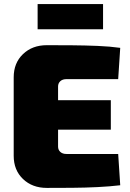

<svg xmlns="http://www.w3.org/2000/svg" viewBox="-20 -915 636 939"><path d="M209 -694Q269 -694 332.5 -693.5Q396 -693 457 -690.5Q518 -688 568 -681L558 -528H305Q286 -528 275 -518Q264 -508 264 -492V-198Q264 -182 275 -172Q286 -162 305 -162H558L568 -9Q518 -3 457 0Q396 3 332.5 3.5Q269 4 209 4Q138 4 92.5 -39.5Q47 -83 47 -153V-537Q47 -607 92.5 -650.5Q138 -694 209 -694ZM65 -425H522V-281H65ZM484 -895V-772H164V-895Z"/></svg>

Font: Exo 2 Black
Style: Regular
Weight: 900
Designer: Natanael Gama
Foundry: Natanael Gama
Version: Version 2.010